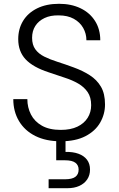

<svg xmlns="http://www.w3.org/2000/svg" viewBox="-20 -732 624 1011"><path d="M300 12Q222 12 166 -16Q110 -44 80 -94.5Q50 -145 50 -210H124Q124 -166 143 -129Q162 -92 201 -70Q240 -48 300 -48Q352 -48 387.5 -65Q423 -82 441.5 -111.5Q460 -141 460 -178Q460 -220 441.5 -247Q423 -274 392 -292Q361 -310 320.5 -323Q280 -336 237 -351Q154 -378 115 -419.5Q76 -461 76 -526Q76 -580 101.5 -622Q127 -664 175.5 -688Q224 -712 291 -712Q355 -712 404 -688.5Q453 -665 480.5 -621.5Q508 -578 508 -520H435Q435 -555 418 -585Q401 -615 368.5 -633Q336 -651 289 -651Q246 -652 214.5 -637Q183 -622 166 -595.5Q149 -569 149 -533Q149 -496 166 -472.5Q183 -449 213 -434Q243 -419 282.5 -406.5Q322 -394 368 -377Q415 -360 452.5 -336Q490 -312 511.5 -275.5Q533 -239 533 -182Q533 -131 507.5 -86.5Q482 -42 430 -15Q378 12 300 12ZM236 259V212H322Q360 212 377 199Q394 186 394 161Q394 138 377 125Q360 112 322 112H276V-6H325V68Q364 67 393 77.5Q422 88 438 109Q454 130 454 161Q454 191 439 213Q424 235 397.5 247Q371 259 335 259Z"/></svg>

Font: DM Sans 10pt Light
Style: Regular
Weight: 300
Version: Version 4.004;gftools[0.9.30]